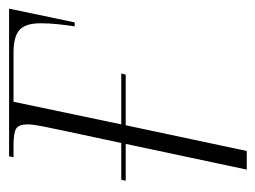

<svg xmlns="http://www.w3.org/2000/svg" viewBox="-92 -484 576 433"><g transform="rotate(-90 196.5 -268.0)"><path d="M30 0 88 -273H5L7 -283H90L118 -414Q124 -442 128 -462.5Q132 -483 132 -494Q132 -514 122.5 -520Q113 -526 85 -526H58L60 -536H393L362 -388H353Q356 -407 358 -427Q360 -447 360 -465Q360 -499 345 -512.5Q330 -526 294 -526H183L132 -283H247L244 -273H130L72 0Z"/></g></svg>

Font: Noto Serif Display SemiCondensed ExtraLight
Style: Italic
Weight: 200
Width: 4
Italic angle: -12°
Designer: Monotype Design Team
Foundry: Monotype Imaging Inc.
Version: Version 2.009